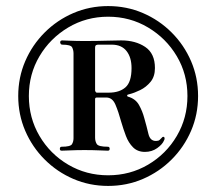

<svg xmlns="http://www.w3.org/2000/svg" viewBox="-20 -752 712 632"><path d="M336 -140Q275 -140 221.5 -163Q168 -186 127 -227Q86 -268 63 -321.5Q40 -375 40 -436Q40 -497 63 -550.5Q86 -604 127 -645Q168 -686 221.5 -709Q275 -732 336 -732Q397 -732 450.5 -709Q504 -686 545 -645Q586 -604 609 -550.5Q632 -497 632 -436Q632 -375 609 -321.5Q586 -268 545 -227Q504 -186 450.5 -163Q397 -140 336 -140ZM336 -175Q408 -175 467.5 -210Q527 -245 562 -304.5Q597 -364 597 -436Q597 -508 562 -567Q527 -626 467.5 -661.5Q408 -697 336 -697Q264 -697 204.5 -661.5Q145 -626 110 -567Q75 -508 75 -436Q75 -364 110 -304.5Q145 -245 204.5 -210Q264 -175 336 -175ZM457 -252Q433 -252 418 -267Q403 -282 394.5 -304.5Q386 -327 379 -351Q370 -384 360 -407.5Q350 -431 330 -431H299Q293 -431 293 -426V-299Q293 -287 298.5 -278Q304 -269 335 -269Q341 -269 341 -262Q341 -256 335 -256Q329 -256 307 -257Q285 -258 258 -258Q233 -258 211 -257Q189 -256 183 -256Q177 -256 177 -262Q177 -269 183 -269Q212 -269 217 -277.5Q222 -286 222 -297Q222 -298 222 -299V-576Q222 -587 217.5 -596Q213 -605 185 -605Q181 -605 179.5 -608Q178 -611 178 -612Q178 -619 185 -619Q188 -619 210 -618Q232 -617 258 -617Q299 -617 330 -618Q361 -619 379 -619Q426 -619 458 -597.5Q490 -576 490 -528Q490 -500 475.5 -482.5Q461 -465 441.5 -455.5Q422 -446 406 -442Q399 -441 398.5 -438Q398 -435 401 -434Q426 -427 437.5 -406.5Q449 -386 455 -363Q463 -335 468.5 -311.5Q474 -288 493 -288Q493 -288 494 -288Q497 -288 501 -289Q505 -290 511 -297Q512 -298 513 -299Q516 -303 520 -301Q523 -298 521 -292Q520 -290 520 -290Q515 -277 497.5 -264.5Q480 -252 457 -252ZM299 -447H338Q373 -447 393 -464.5Q413 -482 413 -528Q413 -563 396.5 -584Q380 -605 348 -605H303Q300 -605 296.5 -603.5Q293 -602 293 -594V-454Q293 -453 294.5 -450Q296 -447 299 -447Z"/></svg>

Font: Zen Old Mincho Black
Style: Regular
Weight: 900
Designer: Yoshimichi Ohira
Foundry: Positype
Version: Version 1.001